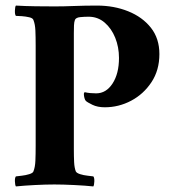

<svg xmlns="http://www.w3.org/2000/svg" viewBox="-20 -665 611 689"><path d="M552 -471Q552 -413 523.5 -370Q495 -327 450.5 -303.5Q406 -280 356 -280Q330 -280 311.5 -289Q293 -298 288 -303Q285 -306 283 -313.5Q281 -321 281 -327Q281 -334 285 -334Q293 -332 303.5 -331Q314 -330 325 -330Q361 -330 384 -365.5Q407 -401 407 -457Q407 -496 393.5 -529.5Q380 -563 355.5 -584Q331 -605 298 -605Q282 -605 267.5 -603.5Q253 -602 249 -594Q246 -586 245.5 -574Q245 -562 245 -546Q245 -543 245 -540Q245 -537 245 -534V-142Q245 -139 245 -135.5Q245 -132 245 -129Q245 -103 246 -83Q247 -63 252 -50Q255 -44 267.5 -40Q280 -36 294.5 -34.5Q309 -33 315 -32Q319 -27 318.5 -14Q318 -1 315 4Q287 1 246.5 -1Q206 -3 175 -3Q144 -3 105 -1Q66 1 37 4Q34 -1 33.5 -14Q33 -27 37 -32Q44 -33 58 -34.5Q72 -36 85 -40Q98 -44 100 -50Q106 -65 107 -88Q108 -111 108 -142V-501Q108 -533 107 -555.5Q106 -578 100 -593Q98 -600 85 -603Q72 -606 58 -607Q44 -608 37 -608Q33 -613 33.5 -627Q34 -641 37 -645Q70 -643 108 -642.5Q146 -642 177 -642Q208 -642 246.5 -643.5Q285 -645 328 -645Q389 -645 440 -624.5Q491 -604 521.5 -565.5Q552 -527 552 -471Z"/></svg>

Font: Amiri
Style: Bold
Weight: 700
Designer: Khaled Hosny
Version: Version 0.113